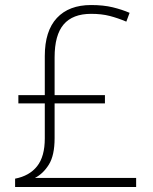

<svg xmlns="http://www.w3.org/2000/svg" viewBox="-20 -836 610 763"><path d="M342 -816Q391 -816 428 -807Q465 -798 495 -785L482 -750Q449 -764 416.5 -772.5Q384 -781 342 -781Q269 -781 233 -739Q197 -697 197 -608V-458H397V-425H197V-287Q197 -219 174.5 -182.5Q152 -146 119 -129H521V-93H40V-126Q97 -137 127.5 -175.5Q158 -214 158 -286V-425H53V-458H158V-613Q158 -713 206 -764.5Q254 -816 342 -816Z"/></svg>

Font: Noto Sans Kannada UI ExtraLight
Style: Regular
Weight: 200
Designer: Jelle Bosma - Monotype Design Team
Foundry: Monotype Imaging Inc.
Version: Version 2.005; ttfautohint (v1.8.4.7-5d5b)